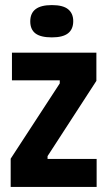

<svg xmlns="http://www.w3.org/2000/svg" viewBox="-20 -735 422 755"><path d="M22 0V-111L215 -407V-419H27V-528H359V-417L167 -121V-110H360V0ZM184 -588Q140 -588 119.5 -603.5Q99 -619 99 -651Q99 -683 120 -699Q141 -715 184 -715Q228 -715 248 -698.5Q268 -682 268 -652Q268 -620 247.5 -604Q227 -588 184 -588Z"/></svg>

Font: Bricolage Grotesque Condensed
Style: Bold
Weight: 700
Width: 3
Designer: Mathieu Triay
Foundry: Atelier Triay
Version: Version 1.001;gftools[0.9.33.dev8+g029e19f]